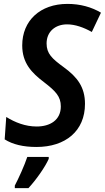

<svg xmlns="http://www.w3.org/2000/svg" viewBox="-20 -744 538 985"><path d="M167 10C316 10 416 -72 416 -211C416 -296 378 -348 306 -400C247 -443 219 -469 219 -521C219 -582 264 -619 324 -619C366 -619 410 -603 451 -580L498 -679C449 -708 391 -724 326 -724C186 -724 94 -638 94 -511C94 -420 143 -370 205 -323C266 -276 292 -249 292 -198C292 -128 237 -95 168 -95C110 -95 57 -116 12 -144L4 -29C45 -3 99 10 167 10ZM56 208V221H126C166 178 212 112 230 71V61H120C106 104 75 172 56 208Z"/></svg>

Font: Noto Sans SemiCondensed SemiBold
Style: Italic
Weight: 600
Width: 4
Italic angle: -12°
Designer: Monotype Design Team
Foundry: Monotype Imaging Inc.
Version: Version 2.013